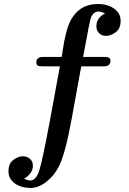

<svg xmlns="http://www.w3.org/2000/svg" viewBox="-20 -726 640 952"><path d="M22 123Q22 84 46.9 66.4Q71.8 48.8 92.8 48.8Q113.8 48.8 128.4 61.5Q143.1 74.2 143.1 95.2Q143.1 134.3 99.1 160.2Q119.1 168.9 129.9 168.9Q159.7 168.9 175.8 116Q191.9 63 229 -136.2L276.9 -397H191.9Q173.8 -397 167 -400.9Q160.2 -404.8 160.2 -417Q160.2 -443.8 193.8 -443.8H285.2Q287.1 -445.8 292 -482.9Q296.9 -520 309.3 -568.1Q321.8 -616.2 342.8 -645Q385.7 -706.1 465.8 -706.1Q513.7 -706.1 545.9 -683.1Q578.1 -660.2 578.1 -623Q578.1 -583 552.5 -565.4Q526.9 -547.9 506.8 -547.9Q485.8 -547.9 471.9 -561Q458 -574.2 458 -595.2Q458 -638.2 501 -659.2Q481 -668.9 467.8 -668.9Q445.8 -668.9 432.1 -642.1Q425.3 -627.9 392.1 -443.8H500Q527.8 -443.8 527.8 -424.8Q527.8 -397 495.1 -397H382.8L335 -134.8Q304.2 34.2 272.9 97.2Q250 144 210.4 175Q170.9 206.1 129.9 206.1Q83 205.1 52.5 182.6Q22 160.2 22 123Z"/></svg>

Font: CMU Serif
Style: Bold
Weight: 700
Version: Version 0.7.0